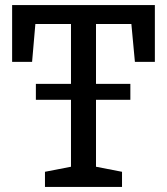

<svg xmlns="http://www.w3.org/2000/svg" viewBox="-20 -740 660 760"><path d="M500 -645H360V-408H496V-345H360V-80L463 -60V0H158V-60L261 -80V-345H122V-408H261V-645H120L107 -495H28V-720H593V-495H514Z"/></svg>

Font: Hermeneus One
Style: Regular
Weight: 400
Designer: Rodrigo Fuenzalida, Pablo Impallari
Foundry: Pablo Impallari, Rodrigo Fuenzalida
Version: Version 1.002; ttfautohint (v0.93) -l 8 -r 50 -G 200 -x 14 -